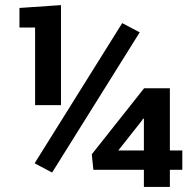

<svg xmlns="http://www.w3.org/2000/svg" viewBox="-20 -741 743 761"><path d="M57.1 0ZM653.3 -144.5H702.6V-67.9H653.3V0H550.3V-67.9H350.1L343.8 -129.4L550.3 -390.1V-391.1H653.3ZM448.7 -144.5H550.3V-270L547.4 -271L541 -261.2ZM221.7 -324.2H119.1V-631.8H57.1V-709.5L221.7 -720.7ZM186.5 -57.1 117.2 -93.8 464.4 -649.4 533.7 -612.8Z"/></svg>

Font: TypoPRO Roboto Slab
Style: Bold
Weight: 700
Designer: Google
Version: Version 1.100263; 2013; ttfautohint (v0.94.20-1c74) -l 8 -r 